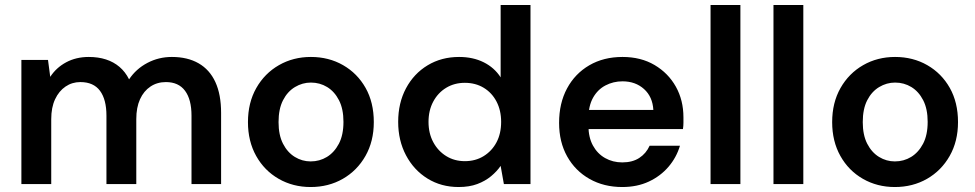

<svg xmlns="http://www.w3.org/2000/svg" viewBox="-20 -740 3921 772"><path d="M66 0V-499H173L182 -431Q206 -468 246 -489.5Q286 -511 337 -511Q375 -511 406 -501Q437 -491 460.5 -471Q484 -451 499 -421Q527 -463 572.5 -487Q618 -511 671 -511Q734 -511 778.5 -485.5Q823 -460 846 -410Q869 -360 869 -286V0H750V-275Q750 -340 724 -375Q698 -410 647 -410Q612 -410 585 -392Q558 -374 543 -341Q528 -308 528 -261V0H408V-275Q408 -340 382 -375Q356 -410 303 -410Q270 -410 243.5 -392Q217 -374 201.5 -341Q186 -308 186 -261V0Z M1229 12Q1158 12 1100.5 -21Q1043 -54 1010 -113Q977 -172 977 -249Q977 -327 1010.5 -386Q1044 -445 1101.5 -478Q1159 -511 1230 -511Q1302 -511 1359.5 -478Q1417 -445 1450 -386.5Q1483 -328 1483 -249Q1483 -172 1449.5 -113Q1416 -54 1358.5 -21Q1301 12 1229 12ZM1229 -91Q1265 -91 1294.5 -109Q1324 -127 1342.5 -162Q1361 -197 1361 -250Q1361 -302 1343 -337Q1325 -372 1295.5 -390Q1266 -408 1230 -408Q1196 -408 1166 -390Q1136 -372 1118 -337Q1100 -302 1100 -249Q1100 -197 1118 -162Q1136 -127 1165.5 -109Q1195 -91 1229 -91Z M1824 12Q1754 12 1699 -22Q1644 -56 1612.5 -115.5Q1581 -175 1581 -250Q1581 -326 1612.5 -385Q1644 -444 1699.5 -477.5Q1755 -511 1826 -511Q1882 -511 1925 -489.5Q1968 -468 1993 -429V-720H2113V0H2006L1993 -73Q1978 -51 1954.5 -31.5Q1931 -12 1899 0Q1867 12 1824 12ZM1849 -92Q1892 -92 1925 -112.5Q1958 -133 1976.5 -168Q1995 -203 1995 -250Q1995 -296 1976.5 -331.5Q1958 -367 1925 -387Q1892 -407 1849 -407Q1807 -407 1774 -387Q1741 -367 1722 -331.5Q1703 -296 1703 -250Q1703 -204 1722 -168.5Q1741 -133 1774 -112.5Q1807 -92 1849 -92Z M2482 12Q2408 12 2350.5 -20.5Q2293 -53 2260.5 -111Q2228 -169 2228 -246Q2228 -325 2260 -384.5Q2292 -444 2349.5 -477.5Q2407 -511 2483 -511Q2557 -511 2612 -478.5Q2667 -446 2697.5 -391.5Q2728 -337 2728 -268Q2728 -258 2728 -246Q2728 -234 2726 -221H2315V-298H2607Q2604 -351 2569.5 -382Q2535 -413 2483 -413Q2446 -413 2414.5 -396.5Q2383 -380 2364.5 -347Q2346 -314 2346 -264V-235Q2346 -188 2364 -155Q2382 -122 2413 -104.5Q2444 -87 2482 -87Q2523 -87 2550.5 -105Q2578 -123 2592 -154H2714Q2700 -107 2668 -69.5Q2636 -32 2589 -10Q2542 12 2482 12Z M2837 0V-720H2957V0Z M3090 0V-720H3210V0Z M3578 12Q3507 12 3449.5 -21Q3392 -54 3359 -113Q3326 -172 3326 -249Q3326 -327 3359.5 -386Q3393 -445 3450.5 -478Q3508 -511 3579 -511Q3651 -511 3708.5 -478Q3766 -445 3799 -386.5Q3832 -328 3832 -249Q3832 -172 3798.5 -113Q3765 -54 3707.5 -21Q3650 12 3578 12ZM3578 -91Q3614 -91 3643.5 -109Q3673 -127 3691.5 -162Q3710 -197 3710 -250Q3710 -302 3692 -337Q3674 -372 3644.5 -390Q3615 -408 3579 -408Q3545 -408 3515 -390Q3485 -372 3467 -337Q3449 -302 3449 -249Q3449 -197 3467 -162Q3485 -127 3514.5 -109Q3544 -91 3578 -91Z"/></svg>

Font: DM Sans 20pt SemiBold
Style: Regular
Weight: 600
Version: Version 4.004;gftools[0.9.30]